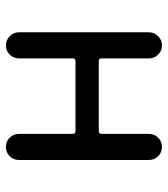

<svg xmlns="http://www.w3.org/2000/svg" viewBox="22 -606 583 668"><g transform="rotate(90 314.0 -271.5)"><path d="M91.8 -45.9V-497.1Q91.8 -516.6 105.5 -529.8Q119.1 -543 137.7 -543Q156.2 -543 169.4 -529.8Q182.6 -516.6 182.6 -497.1V-333Q182.6 -323.2 192.4 -323.2H435.5Q445.3 -323.2 445.3 -333V-497.1Q445.3 -516.6 458.5 -529.8Q471.7 -543 490.7 -543Q509.8 -543 522.9 -529.8Q536.1 -516.6 536.1 -497.1V-45.9Q536.1 -26.4 522.9 -13.2Q509.8 0 490.7 0Q471.7 0 458.5 -13.2Q445.3 -26.4 445.3 -45.9V-232.4Q445.3 -242.2 435.5 -242.2H192.4Q182.6 -242.2 182.6 -232.4V-45.9Q182.6 -26.4 169.4 -13.2Q156.2 0 137.7 0Q119.1 0 105.5 -13.2Q91.8 -26.4 91.8 -45.9Z"/></g></svg>

Font: irohamaru Regular
Style: Regular
Weight: 400
Designer: [Source Han Sans]
Ryoko NISHIZUKA  (kana & ideographs); Paul D. Hunt (Latin, Greek & Cyrillic); Wenlong ZHANG  (bopomofo
Version: Version 1.00